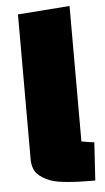

<svg xmlns="http://www.w3.org/2000/svg" viewBox="-56 -834 484 884"><g transform="rotate(-5 185.5 -392.5)"><path d="M60 -780 300 -798V-172Q319 -168 334 -166Q349 -164 359 -163L348 13Q195 13 145 -5Q103 -20 81.5 -44Q60 -68 60 -113Z"/></g></svg>

Font: Black Han Sans
Style: Regular
Weight: 400
Width: 7
Designer: ZESSTYPE
Foundry: ZESSTYPE
Version: Version 1.00